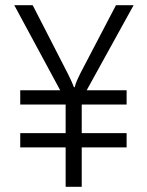

<svg xmlns="http://www.w3.org/2000/svg" viewBox="-20 -720 567 740"><path d="M314 -372H468V-317H295V-207H468V-152H295V0H233V-152H58V-207H233V-317H58V-372H212L35 -700H106L242 -435Q258 -403 265 -384H268Q271 -397 277 -410.5Q283 -424 290 -438L427 -700H495Z"/></svg>

Font: LuenTai2017
Style: Regular
Weight: 400
Designer: LuenTai
Foundry: Microsoft Corpration
Version: Version 1.00 November 27, 2016, initial release